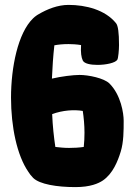

<svg xmlns="http://www.w3.org/2000/svg" viewBox="-20 -744 550 784"><path d="M427 -403C405 -425 341 -438 305 -438C279 -438 230 -432 192 -423C194 -469 197 -515 202 -559C218 -562 237 -564 260 -564C273 -564 293 -563 311 -560C309 -529 312 -510 318 -497C324 -484 350 -479 378 -479C412 -479 451 -487 459 -500C463 -506 466 -541 466 -560C466 -611 462 -639 454 -649C410 -704 330 -724 260 -724C216 -724 173 -707 136 -685L131 -682C125 -678 119 -673 115 -669C53 -609 25 -469 25 -345C25 -227 49 -110 96 -42C101 -34 107 -26 115 -18L116 -17C142 8 211 20 288 20C349 20 382 5 400 -7C441 -35 461 -86 473 -125C485 -164 485 -211 485 -251C485 -281 474 -356 427 -403ZM262 -140C241 -140 224 -142 206 -144C200 -184 195 -229 193 -278C236 -294 283 -297 318 -291C322 -264 325 -233 325 -202C325 -182 324 -163 322 -144C302 -141 281 -140 262 -140Z"/></svg>

Font: Manosque
Style: Regular
Weight: 400
Designer: Ariel Martín Pérez
Foundry: Ariel Martín Pérez
Version: Version 1.005;hotconv 1.0.109;makeotfexe 2.5.65596